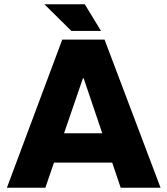

<svg xmlns="http://www.w3.org/2000/svg" viewBox="-20 -887 791 907"><path d="M12.5 0 274.1 -700H473.9L738.5 0H550.2L375.2 -517.2H371.7L194.2 0ZM210.5 -118.8V-257.4H537V-118.8ZM457.1 -741H317.1L189.5 -867H380.4Z"/></svg>

Font: REM Medium
Style: Regular
Weight: 500
Designer: Octavio Pardo
Foundry: Ashler Design
Version: Version 1.005;gftools[0.9.28]